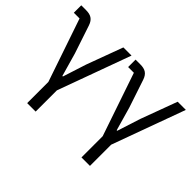

<svg xmlns="http://www.w3.org/2000/svg" viewBox="-133 -798 1280 1280"><g transform="rotate(45 507.0 -158.0)"><path d="M216 200H296V0L484 -516H407L312 -259L259 -94H254L207 -259L141 -457C126 -502 99 -516 55 -516H10V-446H64L216 0Z M728 200H808V0L996 -516H919L824 -259L771 -94H766L719 -259L653 -457C638 -502 611 -516 567 -516H522V-446H576L728 0Z"/></g></svg>

Font: LVC Sans
Style: Regular
Weight: 400
Designer: Mike Abbink, Paul van der Laan, Pieter van Rosmalen
Foundry: Bold Monday
Version: Version 3.0